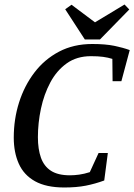

<svg xmlns="http://www.w3.org/2000/svg" viewBox="-20 -822 595 851"><path d="M265 9Q185 9 135.5 -18.5Q86 -46 63.5 -96Q41 -146 41 -212Q41 -294 64.5 -368Q88 -442 132.5 -500.5Q177 -559 241.5 -593Q306 -627 389 -627Q447 -627 486 -619Q525 -611 555 -600L518 -462H479L478 -561Q459 -567 437 -570Q415 -573 383 -573Q320 -573 275.5 -541Q231 -509 203 -456.5Q175 -404 161.5 -340.5Q148 -277 148 -214Q148 -161 161.5 -123Q175 -85 206 -65Q237 -45 290 -45Q309 -45 331 -48Q353 -51 378 -59L417 -144H458L442 -22Q401 -7 360 1Q319 9 265 9ZM356 -647 269 -781 297 -801 401 -723 532 -802 553 -780 423 -647Z"/></svg>

Font: Manuale Medium
Style: Italic
Weight: 500
Italic angle: -11°
Version: Version 1.002